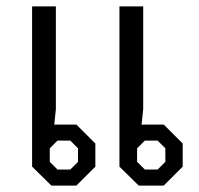

<svg xmlns="http://www.w3.org/2000/svg" viewBox="-20 -578 619 598"><path d="M80 -59V-558H154V-238L149 -190H218L277 -131V-59L218 0H140ZM352 -59V-558H426V-238L421 -190H490L549 -131V-59L490 0H412ZM199 -50 223 -74V-116L199 -140H159L135 -116V-74L159 -50ZM471 -50 495 -74V-116L471 -140H431L407 -116V-74L431 -50Z"/></svg>

Font: Chakra Petch
Style: Regular
Weight: 400
Designer: Katatrad Aksorn Co.,Ltd.
Foundry: Cadson Demak Co.,Ltd.
Version: Version 1.000; ttfautohint (v1.6)